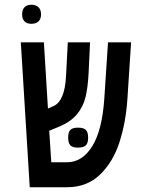

<svg xmlns="http://www.w3.org/2000/svg" viewBox="-20 -787 640 807"><path d="M67.5 -609H164.5L181.5 -331L203.5 -340.5Q228 -350.5 241.5 -382.8Q255 -415 257.5 -467L265 -609H358.5L352.5 -481.5Q349.5 -420 339.5 -378.8Q329.5 -337.5 302.5 -305.5Q275.5 -273.5 224.5 -253L187 -237.5L195.5 -105H261.5Q326 -105 367.8 -172.5Q409.5 -240 418.5 -373.5L434 -609H531L515.5 -371Q509 -272.5 482 -189Q455 -105.5 400 -52.8Q345 0 261.5 0H105ZM266.5 -208.5Q266.5 -231.5 275.8 -241Q285 -250.5 307.5 -250.5Q331 -250.5 340.8 -241Q350.5 -231.5 350.5 -208.5Q350.5 -185.5 340.8 -176Q331 -166.5 307.5 -166.5Q285 -166.5 275.8 -176Q266.5 -185.5 266.5 -208.5ZM73 -726.5Q73 -746 83 -756.5Q93 -767 111.5 -767Q131.5 -767 142 -756.5Q152.5 -746 152.5 -726.5Q152.5 -707.5 142 -697.2Q131.5 -687 111.5 -687Q93 -687 83 -697.2Q73 -707.5 73 -726.5Z"/></svg>

Font: JuliaMono Medium
Style: Italic
Weight: 500
Italic angle: -9°
Monospace: yes
Designer: cormullion
Foundry: corm
Version: Version 0.054; ttfautohint (v1.8.4)